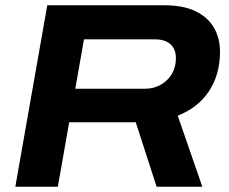

<svg xmlns="http://www.w3.org/2000/svg" viewBox="-20 -707 868 727"><path d="M38 0 159 -687H602Q675 -687 721.5 -664Q768 -641 790.5 -601.5Q813 -562 813 -511Q813 -455 795 -408Q777 -361 741.5 -325.5Q706 -290 653 -269L746 0H573L494 -244H242L199 0ZM265 -371H529Q562 -371 588.5 -386Q615 -401 630.5 -426.5Q646 -452 646 -487Q646 -521 625.5 -539.5Q605 -558 566 -558H298Z"/></svg>

Font: Archivo SemiExpanded
Style: Bold Italic
Weight: 700
Width: 6
Italic angle: -10°
Designer: Hector Gatti
Foundry: Omnibus-Type
Version: Version 2.001